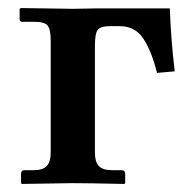

<svg xmlns="http://www.w3.org/2000/svg" viewBox="-20 -456 477 477"><path d="M106 -77.1V-354Q106 -382.8 98.4 -392.3Q90.8 -401.9 64.9 -401.9H35.2Q29.3 -401.9 28.8 -407.2V-434.1L32.2 -436L161.1 -434.1L216.8 -435.1H401.9Q404.8 -355.5 414.1 -278.8L370.1 -274.9Q356.9 -328.1 336.4 -359.6Q315.9 -391.1 276.9 -391.1H254.9Q230 -391.1 222.9 -382.1Q215.8 -373 215.8 -340.8V-77.1Q215.8 -54.2 225.3 -43.7Q234.9 -33.2 258.8 -33.2H282.2Q291 -33.2 291 -23.9V-1L289.1 1Q198.2 -1 159.2 -1L34.2 1L32.2 -1V-23.9Q32.2 -32.7 40 -33.2H63Q86.9 -33.2 96.4 -43.7Q106 -54.2 106 -77.1Z"/></svg>

Font: Linux Libertine
Style: Semibold
Weight: 600
Designer: Philipp H. Poll
Foundry: Philipp H. Poll
Version: Version 5.1.2 ; ttfautohint (v0.9)